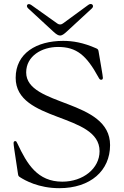

<svg xmlns="http://www.w3.org/2000/svg" viewBox="-20 -954 634 985"><path d="M284.1 11.4C444.6 11.4 544.7 -78.8 544.7 -209.5C544.7 -447.4 114.3 -406.2 114.3 -582.4C114.3 -666.2 193.9 -713.1 277.7 -713.1C372.9 -713.1 423.3 -670.5 485.1 -557.5C490.1 -547.6 493.6 -544.7 499.3 -544.7C506.4 -544.7 507.8 -551.1 507.8 -554.7C507.8 -564.6 494.3 -637.8 485.8 -689.6C484.4 -698.9 482.2 -702.4 473.7 -706C406.2 -735.8 353 -744.3 304 -744.3C167.6 -744.3 60.4 -681.1 60.4 -554.7C60.4 -325.3 490.8 -375.7 490.8 -178.3C490.8 -89.5 406.2 -22 299.7 -22C171.9 -22 118.6 -112.9 69.6 -217.3C64.6 -228 63.2 -230.1 58.2 -230.1C51.8 -230.1 49.7 -225.9 49.7 -219.5C49.7 -210.2 53.3 -186.1 72.4 -61.1C73.9 -52.6 74.6 -49.7 83.1 -44.7C107.2 -29.1 177.6 11.4 284.1 11.4ZM124.3 -911.2 253.6 -791.9C284.4 -763.5 294.4 -766.3 322.4 -791.9L451.7 -911.2C465.6 -924 451 -942.1 433.2 -929L302.6 -833.5C293.3 -826.7 283.4 -826.7 273.8 -833.5L140.6 -928.3C122.2 -941.4 110.1 -924.4 124.3 -911.2Z"/></svg>

Font: Margiela Serif Light
Style: Regular
Weight: 300
Designer: Andreas Faust, Stefan Endress
Version: Version 1.002;FEAKit 1.0